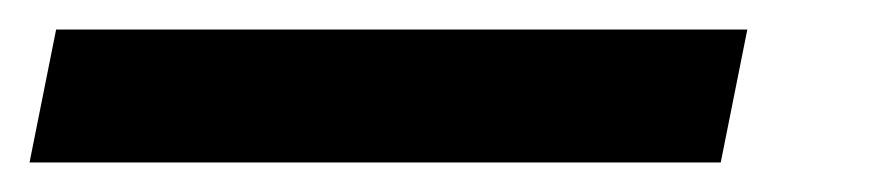

<svg xmlns="http://www.w3.org/2000/svg" viewBox="-74 -8 594 130"><path d="M432 12 414 102H-54L-36 12Z"/></svg>

Font: Kufam Medium
Style: Italic
Weight: 500
Italic angle: -11°
Designer: Artur Schmal
Foundry: Original Type
Version: Version 1.301; ttfautohint (v1.8.3)